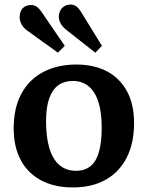

<svg xmlns="http://www.w3.org/2000/svg" viewBox="-20 -808 649 842"><path d="M299 14Q219 14 160.5 -17Q102 -48 71 -106Q40 -164 40 -245Q40 -335 74 -397.5Q108 -460 170 -492.5Q232 -525 315 -525Q392 -525 448.5 -495.5Q505 -466 536.5 -408.5Q568 -351 568 -268Q568 -180 535.5 -116.5Q503 -53 443 -19.5Q383 14 299 14ZM313 -59Q352 -59 377 -79.5Q402 -100 414 -142Q426 -184 426 -246Q426 -299 417.5 -338Q409 -377 392.5 -402.5Q376 -428 352.5 -440.5Q329 -453 300 -453Q262 -453 236 -434.5Q210 -416 196 -377Q182 -338 182 -276Q182 -205 197 -156.5Q212 -108 241.5 -83.5Q271 -59 313 -59ZM234 -577 102 -672Q84 -684 75 -700.5Q66 -717 66 -733Q66 -746 71 -758.5Q76 -771 88 -778.5Q100 -786 117 -786Q129 -786 139.5 -779.5Q150 -773 162 -756L264 -607ZM398 -577 272 -676Q254 -690 246 -705Q238 -720 238 -734Q238 -748 243.5 -760Q249 -772 261 -780Q273 -788 289 -788Q302 -788 312.5 -781.5Q323 -775 334 -758L427 -607Z"/></svg>

Font: Literata 18pt SemiBold
Style: Regular
Weight: 600
Designer: Latin by Veronika Burian and Jose Scaglione. Greek by Irene Vlachou. Cyrillic by Vera Evstafieva.
Foundry: TypeTogether
Version: Version 3.103;gftools[0.9.29]